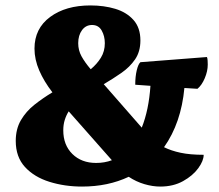

<svg xmlns="http://www.w3.org/2000/svg" viewBox="-20 -675 807 707"><path d="M282 12Q218 12 162 -5.5Q106 -23 72 -60Q38 -97 38 -156Q38 -200 57 -232.5Q76 -265 107 -289.5Q138 -314 173 -335Q142 -375 124.5 -415.5Q107 -456 107 -496Q107 -570 164.5 -612.5Q222 -655 313 -655Q363 -655 404.5 -642.5Q446 -630 471.5 -601.5Q497 -573 497 -526Q497 -485 477.5 -456.5Q458 -428 427 -406.5Q396 -385 362 -365L502 -205Q528 -270 534 -359L478 -363Q478 -393 483.5 -416Q489 -439 497 -446L742 -465Q744 -461 744.5 -452Q745 -443 745 -437Q745 -413 734 -387Q723 -361 707 -348L659 -351Q647 -222 584 -133Q610 -120 645 -112.5Q680 -105 730 -105Q730 -83 710 -55.5Q690 -28 654 -8Q618 12 570 12Q542 12 511.5 3Q481 -6 454 -24Q378 12 282 12ZM268 -516Q268 -490 280 -468Q292 -446 314 -420Q337 -439 351.5 -462.5Q366 -486 366 -516Q366 -542 354.5 -562.5Q343 -583 319 -583Q296 -583 282 -564Q268 -545 268 -516ZM213 -195Q213 -141 246.5 -108Q280 -75 334 -75Q365 -75 392 -85L233 -265Q224 -251 218.5 -233.5Q213 -216 213 -195Z"/></svg>

Font: Petrona Black
Style: Regular
Weight: 900
Designer: Ringo R. Seeber
Foundry: Ringo R. Seeber
Version: Version 2.001; ttfautohint (v1.8.3)